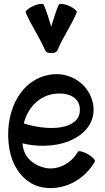

<svg xmlns="http://www.w3.org/2000/svg" viewBox="-20 -945 543 994"><path d="M278 -686C306 -753 349 -813 377 -880C381 -888 363 -903 337 -915C311 -926 288 -928 284 -920C268 -884 257 -845 245 -807C234 -845 222 -884 207 -920C203 -928 179 -926 154 -915C128 -903 110 -888 113 -880C142 -813 184 -753 213 -686C218 -674 231 -669 245 -671C259 -669 273 -674 278 -686ZM471 -108C475 -116 459 -133 435 -147C410 -161 387 -166 383 -159C349 -100 284 -64 218 -75C159 -86 109 -126 99 -184C98 -190 97 -197 96 -203C301 -154 489 -251 462 -406C443 -510 342 -577 236 -558C74 -529 -2 -347 29 -172C46 -76 107 8 200 25C309 44 415 -12 471 -108ZM254 -458C316 -469 382 -450 392 -394C411 -283 260 -257 103 -306C123 -383 176 -444 254 -458Z"/></svg>

Font: Nupuram Condensed Medium
Style: Regular
Weight: 500
Width: 3
Designer: Santhosh Thottingal (santhosh.thottingal@gmail.com)
Foundry: SMC
Version: Version 1.000